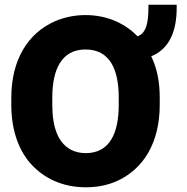

<svg xmlns="http://www.w3.org/2000/svg" viewBox="-20 -785 792 815"><path d="M28 -340C28 -231 60 -143 116 -84C167 -30 243 10 344 10C391 10 432 2 471 -14C589 -65 658 -179 658 -340V-371C658 -440 646 -496 622 -546C698 -577 730 -651 730 -752V-765H610V-752C610 -687 600 -644 564 -631C514 -682 440 -721 343 -721C296 -721 255 -712 216 -696C98 -645 28 -531 28 -370ZM202 -340V-371C202 -488 240 -575 343 -575C447 -575 484 -489 484 -371V-340C484 -222 447 -135 344 -135C321 -135 301 -140 284 -148C226 -177 202 -245 202 -340Z"/></svg>

Font: Asimov Pro
Style: Ult
Weight: 900
Designer: Google
Version: Version 2.000980; 2014